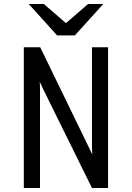

<svg xmlns="http://www.w3.org/2000/svg" viewBox="-20 -935 656 955"><path d="M98.5 0V-700H180L422 -202Q425.5 -195.5 430.5 -184.8Q435.5 -174 439 -166Q438.5 -180 438 -187.8Q437.5 -195.5 437.5 -203V-700H517.5V0H437.5L195 -491Q191.5 -499 186.2 -509.8Q181 -520.5 177.5 -528.5Q178.5 -517 178.8 -508.2Q179 -499.5 179 -492V0ZM264 -759 123 -915H198L308 -820L418 -915H493.5L352.5 -759Z"/></svg>

Font: Overpass Mono Light
Style: Regular
Weight: 400
Monospace: yes
Version: Version 4.000